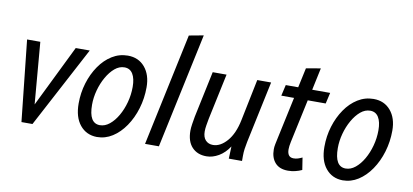

<svg xmlns="http://www.w3.org/2000/svg" viewBox="-69 -962 2582 1201"><g transform="rotate(10 1222.0 -361.0)"><path d="M56 -515H140L173 -123L365 -515H454L181 0H111Z M443 -177Q443 -245 462 -307Q481 -369 515 -418.5Q549 -468 595 -496.5Q641 -525 695 -525Q763 -525 803.5 -477Q844 -429 844 -350Q844 -280 824.5 -215Q805 -150 770 -99Q735 -48 689.5 -19Q644 10 591 10Q524 9 483.5 -40.5Q443 -90 443 -177ZM527 -184Q527 -66 597 -66Q629 -66 658 -89.5Q687 -113 709.5 -152Q732 -191 745 -239Q758 -287 758 -337Q758 -390 740 -419.5Q722 -449 687 -449Q654 -449 625.5 -425Q597 -401 574.5 -361.5Q552 -322 539.5 -275.5Q527 -229 527 -184Z M896 0 1048 -715 1140 -732 984 0Z M1161 -131Q1161 -148 1165 -174Q1169 -200 1173 -222L1235 -515H1323L1261 -223Q1257 -201 1253.5 -180.5Q1250 -160 1250 -142Q1250 -105 1268 -86Q1286 -67 1315 -67Q1362 -67 1404 -115Q1446 -163 1464 -251L1518 -515H1606L1523 -123Q1518 -99 1515 -77.5Q1512 -56 1512 -32V0H1428L1431 -78Q1403 -35 1364.5 -12.5Q1326 10 1287 10Q1229 10 1195 -26.5Q1161 -63 1161 -131Z M1683 -445 1699 -515H1778L1805 -640L1897 -656L1867 -515H1981L1965 -445H1851L1792 -170Q1789 -157 1787.5 -144Q1786 -131 1786 -123Q1786 -72 1826 -72Q1841 -72 1853.5 -76Q1866 -80 1881 -87L1893 -10Q1874 -1 1851.5 4.5Q1829 10 1805 10Q1751 10 1723 -21.5Q1695 -53 1695 -106Q1695 -122 1698.5 -139Q1702 -156 1705 -170L1764 -445Z M2004 -177Q2004 -245 2023 -307Q2042 -369 2076 -418.5Q2110 -468 2156 -496.5Q2202 -525 2256 -525Q2324 -525 2364.5 -477Q2405 -429 2405 -350Q2405 -280 2385.5 -215Q2366 -150 2331 -99Q2296 -48 2250.5 -19Q2205 10 2152 10Q2085 9 2044.5 -40.5Q2004 -90 2004 -177ZM2088 -184Q2088 -66 2158 -66Q2190 -66 2219 -89.5Q2248 -113 2270.5 -152Q2293 -191 2306 -239Q2319 -287 2319 -337Q2319 -390 2301 -419.5Q2283 -449 2248 -449Q2215 -449 2186.5 -425Q2158 -401 2135.5 -361.5Q2113 -322 2100.5 -275.5Q2088 -229 2088 -184Z"/></g></svg>

Font: Radio Canada Condensed
Style: Italic
Weight: 400
Width: 3
Italic angle: -12°
Designer: Charles Daoud, Etienne Aubert Bonn, Alexandre Saumier Demers, Jacques Le Bailly
Foundry: Radio-Canada
Version: Version 2.104; ttfautohint (v1.8.4.7-5d5b);gftools[0.9.28.de